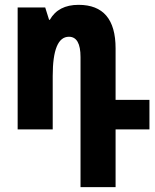

<svg xmlns="http://www.w3.org/2000/svg" viewBox="-20 -535 643 794"><path d="M313 239H458V0H598V-122H458V-335Q458 -515 305 -515Q221 -515 186 -453H183L167 -504H53V0H198V-221Q198 -383 265 -383Q313 -383 313 -299Z"/></svg>

Font: Noto Sans Armenian ExtraCondensed Extra
Style: Regular
Weight: 800
Width: 3
Designer: Monotype Design Team
Foundry: Monotype Imaging Inc.
Version: Version 1.901